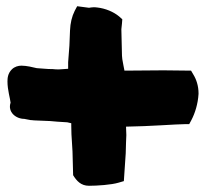

<svg xmlns="http://www.w3.org/2000/svg" viewBox="-20 -687 664 617"><path d="M4 -425C4 -398 13 -369 14 -357C4 -327 31 -305 58 -305C64 -304 72 -302 79 -301H83C83 -301 85 -300 93 -300L141 -298L164 -296L196 -294L209 -291V-283C209 -264 210 -245 211 -233L213 -200L215 -124C226 -106 240 -90 266 -90C292 -90 338 -93 361 -100L378 -105L384 -194L385 -229L386 -253L385 -280C460 -281 549 -288 573 -288H588L595 -301C607 -324 616 -353 618 -385V-387C618 -411 611 -432 601 -448L594 -460L505 -461L380 -460C378 -471 375 -484 373 -497L372 -508L370 -593C370 -596 371 -603 372 -612L373 -625L363 -634C345 -649 319 -660 292 -663C284 -664 277 -664 266 -662L228 -667L220 -652C211 -634 206 -613 205 -589L203 -540L199 -487V-466C191 -465 180 -465 170 -464C164 -464 154 -464 149 -465H146C131 -465 116 -467 98 -468C86 -471 65 -476 49 -476C39 -476 27 -473 18 -464C5 -451 4 -436 4 -425Z"/></svg>

Font: Vapor
Style: Blk
Weight: 900
Foundry: Cannot Into Space Fonts
Version: Version 0.179